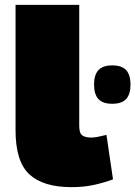

<svg xmlns="http://www.w3.org/2000/svg" viewBox="-20 -760 557 790"><path d="M306 -740V-242Q306 -212 318.5 -203Q331 -194 355 -194Q367 -194 382.5 -197Q398 -200 418 -205L445 -22Q410 -9 368 0.5Q326 10 274 10Q158 10 101 -42.5Q44 -95 44 -224V-740ZM442 -333Q403 -333 385 -352.5Q367 -372 367 -412Q367 -452 385 -471.5Q403 -491 442 -491Q481 -491 499 -471.5Q517 -452 517 -412Q517 -372 499 -352.5Q481 -333 442 -333Z"/></svg>

Font: Georama Expanded Black
Style: Regular
Weight: 900
Width: 7
Designer: Jean-Baptiste Levee
Foundry: Production Type
Version: Version 1.000